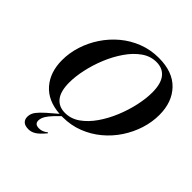

<svg xmlns="http://www.w3.org/2000/svg" viewBox="-253 -892 1290 1290"><g transform="rotate(45 392.0 -247.0)"><path d="M234 143Q234 178 274.5 178Q292.5 178 306.5 172.2Q320.5 166.5 336.5 154L340.5 159Q305 202 280 217.2Q255 232.5 229.5 232.5Q195 232.5 179.5 217.5Q164 202.5 164 179Q164 159.5 172.2 141.5Q180.5 123.5 204.5 98.8Q228.5 74 275 35.5L303.5 11Q185.5 2.5 122.8 -69.8Q60 -142 60 -257Q60 -325 81.5 -392.5Q103 -460 143 -520.2Q183 -580.5 238.5 -627Q294 -673.5 362.8 -700.2Q431.5 -727 510 -727Q642.5 -727 713 -653.5Q783.5 -580 783.5 -458Q783.5 -390 762 -322.5Q740.5 -255 700.8 -194.8Q661 -134.5 605.2 -88Q549.5 -41.5 481 -14.8Q412.5 12 333.5 12Q329 12 324.5 12L316.5 19.5Q281.5 53.5 263.8 76Q246 98.5 240 114.2Q234 130 234 143ZM200.5 -184.5Q200.5 -101 233 -60Q265.5 -19 325 -19Q381.5 -19 430 -53.2Q478.5 -87.5 517.8 -144Q557 -200.5 585 -268.2Q613 -336 628 -404.8Q643 -473.5 643 -530.5Q643 -614 610.5 -655Q578 -696 518.5 -696Q462 -696 413.5 -661.8Q365 -627.5 325.8 -571Q286.5 -514.5 258.5 -446.8Q230.5 -379 215.5 -310.2Q200.5 -241.5 200.5 -184.5Z"/></g></svg>

Font: Newsreader 72pt SemiBold
Style: Italic
Weight: 600
Italic angle: -17°
Designer: Hugues Gentile
Foundry: Production Type
Version: Version 1.003; ttfautohint (v1.8.3)